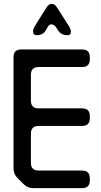

<svg xmlns="http://www.w3.org/2000/svg" viewBox="-20 -967 525 994"><path d="M102 -14Q123 7 151 7H405Q445 7 445 -33V-44Q445 -84 405 -84H180Q140 -84 140 -124V-275Q140 -315 180 -315H405Q445 -315 445 -355V-366Q445 -406 405 -406H180Q140 -406 140 -446V-580Q140 -620 180 -620H405Q445 -620 445 -660V-671Q445 -711 405 -711H90Q50 -711 50 -671V-95Q50 -66 70 -46ZM151 -804Q151 -785 171 -785Q204 -785 219 -813L226 -826Q235 -841 246 -841Q263 -841 276 -817L279 -812Q296 -785 327 -785H331Q347 -785 347 -801Q347 -816 336 -833L276 -927Q264 -947 248 -947Q232 -947 220 -927L161 -833Q151 -817 151 -804Z"/></svg>

Font: WDXL Lubrifont JP N
Style: Regular
Weight: 400
Designer: [WDXL Lubrifont] Copyright 2020-2022 (c) NightFurySL2001, Skr-ZERO; [ZCOOL QingKe HuangYou] Copyright 2018-2022 (c) The 
Version: Version 2.001;hotconv 1.1.1;makeotfexe 2.6.0